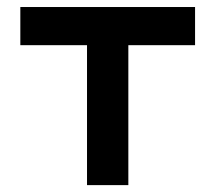

<svg xmlns="http://www.w3.org/2000/svg" viewBox="-20 -538 626 558"><path d="M232.9 0V-406.7H39.1V-517.6H546.9V-406.7H353V0Z"/></svg>

Font: Cascadia Mono NF SemiBold
Style: Regular
Weight: 600
Monospace: yes
Designer: Aaron Bell
Foundry: Saja Typeworks
Version: Version 2404.023; ttfautohint (v1.8.4)